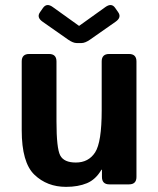

<svg xmlns="http://www.w3.org/2000/svg" viewBox="-20 -725 623 755"><path d="M147.5 -639.6Q123 -656.7 137.2 -676.8L149.4 -694.3Q164.1 -714.4 187.5 -697.3L290.5 -623.5H291.5L394.5 -697.3Q418.5 -714.4 432.6 -694.3L444.8 -676.8Q459 -656.7 434.6 -639.6L333.5 -568.8Q314.5 -555.7 300.3 -555.7H281.7Q267.6 -555.7 248.5 -568.8ZM65.4 -212.9V-483.4Q65.4 -512.7 94.7 -512.7H172.9Q202.1 -512.7 202.1 -483.4V-248Q202.1 -141.6 216.8 -113.8Q231.4 -85.9 278.3 -85.9Q328.1 -85.9 354 -125.7Q379.9 -165.5 379.9 -291V-483.4Q379.9 -512.7 409.2 -512.7H487.3Q516.6 -512.7 516.6 -483.4V-29.3Q516.6 0 487.3 0H410.2Q380.9 0 380.9 -29.3V-57.6H378.9Q356.4 -19 321.8 -4.6Q287.1 9.8 239.7 9.8Q165 9.8 115.2 -38.1Q65.4 -85.9 65.4 -212.9Z"/></svg>

Font: Istok
Style: Bold
Weight: 700
Designer: Andrey V. Panov
Foundry: Andrey V. Panov
Version: Version 1.0.1